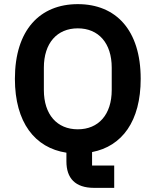

<svg xmlns="http://www.w3.org/2000/svg" viewBox="-20 -730 752 928"><path d="M532 70H425V5C570 -23 660 -144 660 -349C660 -585 540 -710 356 -710C173 -710 52 -585 52 -349C52 -138 149 -15 301 8V50C301 131 343 178 435 178H532ZM356 -105C256 -105 192 -176 192 -295V-403C192 -522 256 -593 356 -593C456 -593 520 -522 520 -403V-295C520 -176 456 -105 356 -105Z"/></svg>

Font: IBM Plex Thai SemiBold
Style: Regular
Weight: 600
Designer: Mike Abbink, Paul van der Laan, Pieter van Rosmalen, Ben Mitchell, Mark Frömberg
Foundry: Bold Monday
Version: Version 1.0